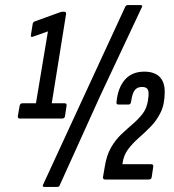

<svg xmlns="http://www.w3.org/2000/svg" viewBox="-20 -704 682 753"><path d="M58 -239Q49 -239 50 -249L57 -289Q59 -299 68 -299H121L168 -581L109 -560Q100 -557 101 -565L108 -609Q109 -617 116 -620L213 -655Q215 -656 218.5 -657Q222 -658 225 -658H231Q241 -658 239 -648L183 -299H233Q243 -299 241 -289L235 -249Q234 -239 223 -239ZM154 29Q144 29 150 18L319 -348L471 -677Q475 -684 480 -684H532Q535 -684 537 -682Q539 -680 536 -675L372 -326L214 23Q213 29 204 29ZM392 0Q383 0 384 -10L391 -51Q398 -95 415.5 -125.5Q433 -156 456 -177.5Q479 -199 501 -218Q523 -237 539 -257.5Q555 -278 560 -308L561 -316Q565 -341 560 -352Q555 -363 537 -363Q517 -363 507.5 -349Q498 -335 494 -304Q492 -294 484 -294H445Q435 -294 437 -304Q442 -359 469.5 -391Q497 -423 546 -423Q585 -423 605.5 -403Q626 -383 626 -344Q626 -296 610.5 -264Q595 -232 571.5 -208Q548 -184 524 -163Q500 -142 482 -118Q464 -94 460 -60H572Q583 -60 581 -50L575 -10Q574 0 563 0Z"/></svg>

Font: Sofia Sans Extra Condensed Medium
Style: Italic
Weight: 500
Italic angle: -9°
Version: Version 4.100